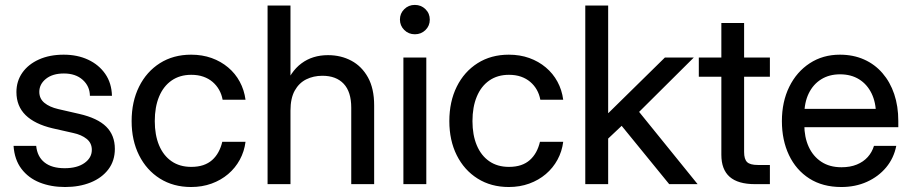

<svg xmlns="http://www.w3.org/2000/svg" viewBox="-20 -750 3711 782"><path d="M245.1 11.7Q188 11.7 141.8 -6.6Q95.7 -24.9 67.4 -62.3Q39.1 -99.6 35.2 -155.8H127.4Q131.8 -111.8 161.4 -88.4Q190.9 -64.9 243.2 -64.9Q294.4 -64.9 324.2 -86.2Q354 -107.4 354 -139.6Q354 -167.5 333 -184.3Q312 -201.2 277.8 -208.5L193.8 -227.5Q121.6 -244.6 84.2 -281.2Q46.9 -317.9 46.9 -375Q46.9 -419.4 71 -453.9Q95.2 -488.3 138.7 -507.8Q182.1 -527.3 239.3 -527.3Q295.4 -527.3 339.1 -506.8Q382.8 -486.3 408.7 -449Q434.6 -411.6 436 -359.9H346.2Q345.7 -398.9 316.9 -424.8Q288.1 -450.7 240.2 -450.7Q194.3 -450.7 167.2 -429Q140.1 -407.2 140.1 -376Q140.1 -348.1 160.9 -331.1Q181.6 -314 217.3 -305.7L302.7 -286.1Q377.4 -269 412.6 -234.1Q447.8 -199.2 447.8 -143.6Q447.8 -95.2 421.4 -60.3Q395 -25.4 349.1 -6.8Q303.2 11.7 245.1 11.7Z M758.3 11.7Q686 11.7 631.3 -22.7Q576.7 -57.1 546.4 -117.7Q516.1 -178.2 516.1 -256.8Q516.1 -335.9 546.4 -397Q576.7 -458 631.3 -492.7Q686 -527.3 758.3 -527.3Q803.7 -527.3 841.8 -513.7Q879.9 -500 909.2 -475.3Q938.5 -450.7 956.5 -417.2Q974.6 -383.8 980 -343.8H886.7Q882.8 -365.7 872.3 -384.3Q861.8 -402.8 845.7 -416.5Q829.6 -430.2 808.1 -437.7Q786.6 -445.3 758.8 -445.3Q712.4 -445.3 679 -422.1Q645.5 -398.9 627.9 -356.4Q610.4 -314 610.4 -256.8Q610.4 -200.2 627.9 -158.2Q645.5 -116.2 678.7 -93.3Q711.9 -70.3 758.8 -70.3Q786.6 -70.3 807.6 -77.4Q828.6 -84.5 844 -98.1Q859.4 -111.8 869.6 -130.6Q879.9 -149.4 885.3 -172.4H980Q975.1 -133.3 956.8 -99.6Q938.5 -65.9 909.2 -41Q879.9 -16.1 841.6 -2.2Q803.2 11.7 758.3 11.7Z M1163.1 -299.3V0H1069.8V-727.5H1163.1V-389.2H1137.7Q1162.6 -458.5 1207.8 -491.9Q1252.9 -525.4 1315.9 -525.4Q1368.7 -525.4 1411.1 -502.7Q1453.6 -480 1478.8 -434.6Q1503.9 -389.2 1503.9 -320.8V0H1410.6V-311.5Q1410.6 -376 1379.9 -408.7Q1349.1 -441.4 1293 -441.4Q1256.8 -441.4 1227.3 -426.8Q1197.8 -412.1 1180.4 -380.9Q1163.1 -349.6 1163.1 -299.3Z M1623 0V-515.6H1716.3V0ZM1669.9 -610.4Q1644 -610.4 1626.5 -627.9Q1608.9 -645.5 1608.9 -670.4Q1608.9 -695.3 1626.5 -712.6Q1644 -730 1669.4 -730Q1695.3 -730 1712.9 -712.6Q1730.5 -695.3 1730.5 -669.9Q1730.5 -645 1712.9 -627.7Q1695.3 -610.4 1669.9 -610.4Z M2052.2 11.7Q1980 11.7 1925.3 -22.7Q1870.6 -57.1 1840.3 -117.7Q1810.1 -178.2 1810.1 -256.8Q1810.1 -335.9 1840.3 -397Q1870.6 -458 1925.3 -492.7Q1980 -527.3 2052.2 -527.3Q2097.7 -527.3 2135.7 -513.7Q2173.8 -500 2203.1 -475.3Q2232.4 -450.7 2250.5 -417.2Q2268.6 -383.8 2273.9 -343.8H2180.7Q2176.8 -365.7 2166.3 -384.3Q2155.8 -402.8 2139.6 -416.5Q2123.5 -430.2 2102.1 -437.7Q2080.6 -445.3 2052.7 -445.3Q2006.3 -445.3 1972.9 -422.1Q1939.5 -398.9 1921.9 -356.4Q1904.3 -314 1904.3 -256.8Q1904.3 -200.2 1921.9 -158.2Q1939.5 -116.2 1972.7 -93.3Q2005.9 -70.3 2052.7 -70.3Q2080.6 -70.3 2101.6 -77.4Q2122.6 -84.5 2137.9 -98.1Q2153.3 -111.8 2163.6 -130.6Q2173.8 -149.4 2179.2 -172.4H2273.9Q2269 -133.3 2250.7 -99.6Q2232.4 -65.9 2203.1 -41Q2173.8 -16.1 2135.5 -2.2Q2097.2 11.7 2052.2 11.7Z M2450.2 -179.2V-289.6H2458L2688 -515.6H2805.7L2557.6 -269H2545.4ZM2363.8 0V-727.5H2457V0ZM2705.6 0 2503.4 -248 2567.9 -313 2821.3 0Z M3115.7 -515.6V-437.5H2826.2V-515.6ZM2918 -656.2H3010.7V-130.9Q3010.7 -101.6 3022.9 -89.8Q3035.2 -78.1 3066.4 -78.1Q3077.6 -78.1 3091.3 -78.1Q3105 -78.1 3115.7 -78.1V0Q3103 0 3086.4 0Q3069.8 0 3055.2 0Q2985.8 0 2951.9 -29.8Q2918 -59.6 2918 -119.6Z M3406.7 11.7Q3330.6 11.7 3276.4 -22.9Q3222.2 -57.6 3193.4 -118.4Q3164.6 -179.2 3164.6 -256.8Q3164.6 -335.4 3194.6 -396.5Q3224.6 -457.5 3278.1 -492.4Q3331.5 -527.3 3400.9 -527.3Q3455.1 -527.3 3499 -507.8Q3543 -488.3 3574.2 -452.1Q3605.5 -416 3622.1 -366.7Q3638.7 -317.4 3638.7 -257.3V-231.9H3209.5V-306.6H3588.4L3547.9 -282.2Q3547.9 -332.5 3529.8 -369.6Q3511.7 -406.7 3479 -427Q3446.3 -447.3 3401.4 -447.3Q3357.4 -447.3 3324.7 -427Q3292 -406.7 3273.9 -369.6Q3255.9 -332.5 3255.9 -282.2V-242.2Q3255.9 -191.4 3273.7 -152.3Q3291.5 -113.3 3325.2 -91.1Q3358.9 -68.8 3407.2 -68.8Q3442.9 -68.8 3469.7 -79.8Q3496.6 -90.8 3514.2 -110.4Q3531.7 -129.9 3539.6 -155.8H3630.4Q3620.6 -106 3589.4 -68.4Q3558.1 -30.8 3511 -9.5Q3463.9 11.7 3406.7 11.7Z"/></svg>

Font: Inter Cardless Display
Style: Regular
Weight: 400
Designer: Rasmus Andersson
Foundry: rsms
Version: Version 4.001;git-9221beed3